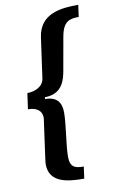

<svg xmlns="http://www.w3.org/2000/svg" viewBox="-94 -735 554 942"><g transform="rotate(-10 183.0 -263.5)"><path d="M45 -303 34 -224C72 -224 103 -210 103 -168C74 42 73 46 73 57C73 153 172 159 247 159L255 100C213 100 187 93 187 39C187 -17 206 -119 206 -178C206 -229 183 -259 125 -259L126 -268C192 -268 224 -306 236 -371L267 -545C280 -618 311 -627 358 -627L366 -686C283 -686 174 -678 158 -560L130 -360C124 -319 80 -303 45 -303Z"/></g></svg>

Font: Chivo
Style: Bold Italic
Weight: 700
Italic angle: -8°
Designer: Hector Gatti
Foundry: Omnibus-Type
Version: Version 1.003;PS 001.003;hotconv 1.0.70;makeotf.lib2.5.58329